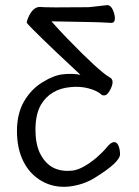

<svg xmlns="http://www.w3.org/2000/svg" viewBox="-20 -723 540 747"><path d="M246 3Q189 8 142.5 -18.5Q96 -45 71 -95Q46 -145 46 -213Q46 -281 73.5 -328.5Q101 -376 146 -403.5Q191 -431 226 -434Q262 -438 293 -432L198 -521Q84 -630 84 -635Q84 -641 90 -655Q107 -694 133 -696Q165 -693 325 -695Q328 -695 335 -696Q366 -699 397 -703Q411 -703 419 -684.5Q427 -666 427 -652Q427 -634 413 -634Q357 -637 342 -637L180 -640Q211 -605 241 -574Q367 -444 407 -422Q418 -416 418 -404Q418 -390 407.5 -371.5Q397 -353 388 -352Q378 -351 376 -354Q357 -371 323.5 -379.5Q290 -388 254 -384Q176 -377 139 -315Q118 -278 118 -219Q118 -158 138.5 -121Q159 -84 189.5 -69.5Q220 -55 260 -59Q300 -63 356 -110Q382 -133 396 -150.5Q410 -168 422 -170Q435 -171 441 -156Q447 -141 447 -123Q447 -92 350 -32Q304 -3 246 3Z"/></svg>

Font: LXGW WenKai Mono Lite
Style: Regular
Weight: 400
Monospace: yes
Designer: LXGW / Fontworks Inc.
Foundry: LXGW / Fontworks Inc.
Version: Version 1.520; June 14, 2025